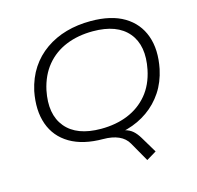

<svg xmlns="http://www.w3.org/2000/svg" viewBox="-127 -846 1209 1181"><g transform="rotate(-15 478.0 -255.0)"><path d="M667 203 597 80Q577 44 536.5 26Q496 8 438 8L502 -17Q551 -18 581 -10Q611 -2 631 15.5Q651 33 669 63L730 165ZM440 8Q311 8 228 -41Q145 -90 113.5 -179Q82 -268 105 -387Q123 -468 163 -528.5Q203 -589 262.5 -630.5Q322 -672 394.5 -692.5Q467 -713 551 -713Q681 -713 763 -664Q845 -615 877 -526Q909 -437 885 -318Q868 -238 827.5 -177Q787 -116 728 -74.5Q669 -33 596 -12.5Q523 8 440 8ZM443 -56Q538 -56 614 -87Q690 -118 741.5 -179.5Q793 -241 812 -333Q842 -481 772 -565Q702 -649 548 -649Q453 -649 377 -618Q301 -587 250 -525.5Q199 -464 179 -373Q149 -225 219 -140.5Q289 -56 443 -56Z"/></g></svg>

Font: Nunito Sans 10pt Expanded Light
Style: Italic
Weight: 300
Width: 7
Italic angle: -9°
Designer: Vernon Adams
Foundry: Vernon Adams
Version: Version 3.101;gftools[0.9.27]